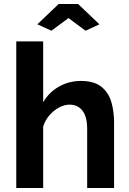

<svg xmlns="http://www.w3.org/2000/svg" viewBox="-20 -936 644 956"><path d="M548 0H414V-294Q414 -355 390.5 -385Q367 -415 326 -415Q301 -415 274.5 -401Q248 -387 226.5 -362.5Q205 -338 195 -306V0H61V-730H195V-427Q224 -477 274 -505Q324 -533 383 -533Q450 -533 486 -503Q522 -473 535 -426Q548 -379 548 -327ZM166 -815 272 -916H369L475 -815L406 -783L321 -846L236 -783Z"/></svg>

Font: Raleway
Style: Bold
Weight: 700
Designer: Matt McInerney, Pablo Impallari, Rodrigo Fuenzalida
Foundry: Matt McInerney, Pablo Impallari, Rodrigo Fuenzalida
Version: Version 4.026